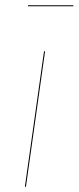

<svg xmlns="http://www.w3.org/2000/svg" viewBox="-20 -713 300 733"><path d="M79 0H75L148 -517H152ZM87 -689V-693H260V-689Z"/></svg>

Font: Fira Sans Condensed Four
Style: Italic
Weight: 100
Width: 3
Italic angle: -8°
Designer: bBox Type GmbH & Carrois Corporate GbR & Edenspiekermann AG
Foundry: bBox Type GmbH & Carrois Corporate GbR & Edenspiekermann AG
Version: Version 4.301